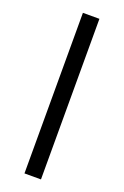

<svg xmlns="http://www.w3.org/2000/svg" viewBox="-142 -765 521 809"><g transform="rotate(20 119.0 -360.0)"><path d="M82 0V-720H156V0Z"/></g></svg>

Font: Geologica Cursive ExtraLight
Style: Regular
Weight: 250
Designer: Sindre Bremnes, Frode Helland
Foundry: Monokrom Skriftforlag AS
Version: Version 1.010;gftools[0.9.28]